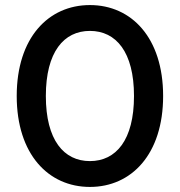

<svg xmlns="http://www.w3.org/2000/svg" viewBox="-20 -729 710 758"><path d="M335 9C499 9 624 -120 624 -350C624 -580 499 -709 335 -709C171 -709 46 -580 46 -350C46 -120 171 9 335 9ZM335 -93C232 -93 161 -176 161 -350C161 -524 232 -607 335 -607C438 -607 509 -524 509 -350C509 -176 438 -93 335 -93Z"/></svg>

Font: Montserrat-Alt1 SemBd
Style: Regular
Weight: 600
Designer: Differentunic
Foundry: Differentunic
Version: Version 7.222